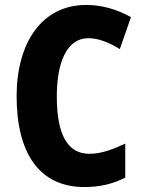

<svg xmlns="http://www.w3.org/2000/svg" viewBox="-20 -837 577 774"><path d="M336 -683C378 -683 421 -665 463 -639L508 -768C450 -800 390 -817 327 -817C149 -817 47 -665 47 -449C47 -219 139 -83 320 -83C382 -83 434 -95 485 -121V-258C433 -234 388 -217 340 -217C251 -217 209 -297 209 -448C209 -589 251 -683 336 -683Z"/></svg>

Font: Noto Sans Kannada UI Condensed ExtraBold
Style: Regular
Weight: 800
Width: 3
Designer: Jelle Bosma - Monotype Design Team
Foundry: Monotype Imaging Inc.
Version: Version 2.005